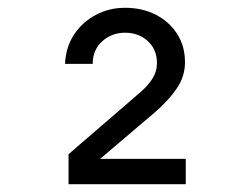

<svg xmlns="http://www.w3.org/2000/svg" viewBox="-20 -855 640 493"><path d="M156 -382V-459L339 -617Q359 -634 371 -652.5Q383 -671 383 -693Q383 -728 359.5 -749.5Q336 -771 301 -771Q267 -771 242.5 -749Q218 -727 218 -691H147Q149 -734 170 -766Q191 -798 225.5 -816.5Q260 -835 301 -835Q345 -835 379.5 -817.5Q414 -800 434.5 -768.5Q455 -737 455 -695Q455 -659 434 -628Q413 -597 377 -566L237 -447H457V-382Z"/></svg>

Font: JetBrains Mono
Style: Regular
Weight: 400
Monospace: yes
Designer: Philipp Nurullin, Konstantin Bulenkov
Foundry: JetBrains
Version: Version 2.305